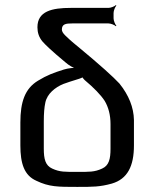

<svg xmlns="http://www.w3.org/2000/svg" viewBox="-20 -724 606 754"><path d="M264 -632H406C415 -632 430 -626 435 -621L437 -623C432 -628 426 -643 426 -652V-673C426 -682 432 -697 437 -702L435 -704C430 -699 415 -693 406 -693H258C184 -693 127 -680 127 -617C127 -596 133 -578 146 -562C155 -551 184 -523 236 -480C249 -468 271 -455 284 -453L285 -457C272 -459 247 -456 231 -451C190 -438 165 -429 129 -407C78 -376 60 -324 60 -243V-153C60 -82 75 -35 123 -14C173 10 207 10 283 10C344 10 372 10 419 -3C481 -21 506 -72 506 -153V-253C505 -302 486 -350 449 -396C426 -421 372 -470 286 -541C261 -561 245 -576 236 -585C227 -594 223 -601 223 -608C223 -630 239 -632 264 -632ZM414 -140C414 -100 408 -74 381 -62C351 -48 330 -49 283 -49C236 -49 215 -48 185 -62C158 -74 152 -100 152 -140V-247C152 -278 154 -303 158 -321C165 -356 197 -381 228 -394C241 -399 263 -406 292 -415C296 -416 306 -420 306 -423L302 -424C302 -421 309 -413 312 -410C349 -379 376 -351 391 -328C406 -303 414 -272 414 -237V-140Z"/></svg>

Font: Gamestation Storm
Style: Regular
Weight: 400
Designer: Jonas Hecksher
Foundry: Jonas Hecksher, Playtypeª, e-types AS
Version: Version 1.003